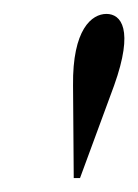

<svg xmlns="http://www.w3.org/2000/svg" viewBox="-20 -738 199 276"><path d="M85 -615 86 -482H95L144 -615C173 -696 154 -718 133 -718C112 -718 84 -696 85 -615Z"/></svg>

Font: RL Madena Oblique
Style: Regular
Weight: 400
Italic angle: -10°
Designer: I Kadek Wantara Putra
Foundry: Roughlines ID
Version: Version 1.000;Glyphs 3.1.2 (3151)